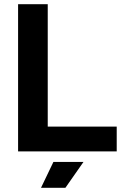

<svg xmlns="http://www.w3.org/2000/svg" viewBox="-20 -720 593 913"><path d="M66 0H535V-118H207V-700H66ZM175 173H291L377 50H234Z"/></svg>

Font: Arthouse Owned
Style: Bold
Weight: 700
Designer: Jeremy Tribby
Foundry: Tribby Type
Version: Version 1.000;PS 001.000;hotconv 1.0.88;makeotf.lib2.5.64775